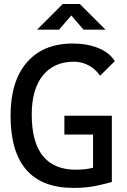

<svg xmlns="http://www.w3.org/2000/svg" viewBox="-20 -918 626 948"><path d="M342.8 9.8Q187.5 9.8 109.9 -79.6Q32.2 -168.9 32.2 -347.7Q32.2 -517.1 112.8 -610.1Q193.4 -703.1 338.9 -703.1Q411.6 -703.1 466.3 -680.4Q521 -657.7 546.9 -616.2L474.1 -543.9Q451.7 -577.1 417.7 -595.2Q383.8 -613.3 344.7 -613.3Q246.1 -613.3 191.4 -545.2Q136.7 -477.1 136.7 -352.5Q136.7 -216.3 191.4 -148.2Q246.1 -80.1 354.5 -80.1Q400.9 -80.1 436.3 -89.1Q471.7 -98.1 494.1 -104.5L532.2 -19.5Q511.7 -13.2 460.2 -1.7Q408.7 9.8 342.8 9.8ZM439.5 -19.5V-346.7H532.2V-19.5ZM297.9 -253.9V-346.7H529.3V-253.9ZM163.1 -771.5 290 -898.4H374L501 -771.5H392.6L306.2 -871.6H357.9L271.5 -771.5Z"/></svg>

Font: Cascadia Mono
Style: Regular
Weight: 400
Monospace: yes
Designer: Aaron Bell
Foundry: Saja Typeworks
Version: Version 2102.003